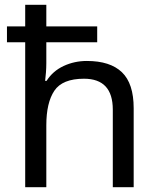

<svg xmlns="http://www.w3.org/2000/svg" viewBox="-20 -780 658 800"><path d="M173 -760V-670H385V-604H173V-517Q173 -498 171.5 -478.5Q170 -459 168 -443H174Q200 -484 245 -505Q290 -526 342 -526Q439 -526 488 -479Q537 -432 537 -329V0H450V-323Q450 -452 330 -452Q240 -452 206.5 -402Q173 -352 173 -258V0H85V-604H9V-670H85V-760Z"/></svg>

Font: Noto Sans Yi
Style: Regular
Weight: 400
Designer: Monotype Design Team
Foundry: Monotype Imaging Inc.
Version: Version 2.002; ttfautohint (v1.8.4.7-5d5b)